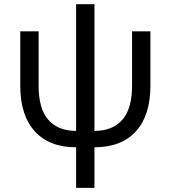

<svg xmlns="http://www.w3.org/2000/svg" viewBox="-20 -696 818 920"><path d="M344.7 9.8Q216.3 9.8 146.7 -66.7Q77.1 -143.1 77.1 -285.6V-545.9H165V-285.6Q165 -175.3 211.4 -122.1Q257.8 -68.8 344.7 -68.8V-675.8H432.6V-68.8Q519.5 -68.8 566.2 -122.1Q612.8 -175.3 612.8 -285.6V-545.9H700.7V-285.6Q700.7 -143.1 631.1 -66.7Q561.5 9.8 432.6 9.8V204.1H344.7Z"/></svg>

Font: Inter-Regular
Style: Regular
Weight: 400
Designer: Rasmus Andersson
Foundry: rsms
Version: Version 4.000;git-a52131595